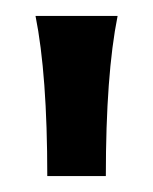

<svg xmlns="http://www.w3.org/2000/svg" viewBox="-20 -767 191 240"><path d="M24.4 -747.1H127Q112.3 -673.8 112.3 -546.9H39.1Q39.1 -673.8 24.4 -747.1Z"/></svg>

Font: Classica
Style: Book
Weight: 400
Designer: Wojciech Kalinowski "wmk69" (wmk69@o2.pl)
Foundry: Wojciech Kalinowski "wmk69" (wmk69@o2.pl)
Version: Version 2.1.1; 2021-05-14